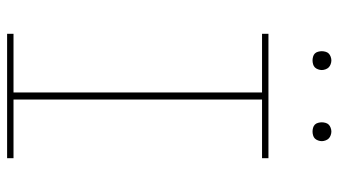

<svg xmlns="http://www.w3.org/2000/svg" viewBox="-226 -726 952 540"><g transform="rotate(90 250.0 -456.0)"><path d="M75 0V-18H240V-717H75V-735H425V-717H260V-18H425V0ZM350 -859Q345 -859 339.5 -860.5Q334 -862 330.5 -865.5Q327 -869 325.5 -874.5Q324 -880 324 -885Q324 -890 325.5 -895.5Q327 -901 330.5 -904.5Q334 -908 339.5 -910Q345 -912 350 -912Q355 -912 360.5 -910Q366 -908 369.5 -904.5Q373 -901 375 -895.5Q377 -890 377 -885Q377 -880 375 -874.5Q373 -869 369.5 -865.5Q366 -862 360.5 -860.5Q355 -859 350 -859ZM150 -859Q145 -859 139.5 -860.5Q134 -862 130.5 -865.5Q127 -869 125.5 -874.5Q124 -880 124 -885Q124 -890 125.5 -895.5Q127 -901 130.5 -904.5Q134 -908 139.5 -910Q145 -912 150 -912Q155 -912 160.5 -910Q166 -908 169.5 -904.5Q173 -901 175 -895.5Q177 -890 177 -885Q177 -880 175 -874.5Q173 -869 169.5 -865.5Q166 -862 160.5 -860.5Q155 -859 150 -859Z"/></g></svg>

Font: Iosevka Thin
Style: Regular
Weight: 100
Monospace: yes
Designer: Belleve Invis
Foundry: Belleve Invis
Version: Version 32.5.0; ttfautohint (v1.8.4)